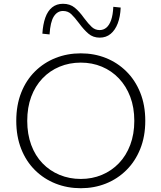

<svg xmlns="http://www.w3.org/2000/svg" viewBox="-20 -982 853 1015"><path d="M407 13Q336 13 274 -11.5Q212 -36 165 -82.5Q118 -129 92 -195Q66 -261 66 -343Q66 -426 92 -492Q118 -558 165 -604.5Q212 -651 274 -675.5Q336 -700 407 -700Q478 -700 539.5 -675.5Q601 -651 648 -604.5Q695 -558 721.5 -492Q748 -426 748 -343Q748 -261 721.5 -195Q695 -129 648 -82.5Q601 -36 539.5 -11.5Q478 13 407 13ZM407 -36Q467 -36 518.5 -57.5Q570 -79 608.5 -119Q647 -159 668.5 -216Q690 -273 690 -343Q690 -414 668.5 -470.5Q647 -527 608.5 -567.5Q570 -608 518.5 -629.5Q467 -651 407 -651Q347 -651 295 -629.5Q243 -608 204.5 -567.5Q166 -527 145 -470.5Q124 -414 124 -343Q124 -273 145 -216Q166 -159 204.5 -119Q243 -79 295 -57.5Q347 -36 407 -36ZM507 -783Q472 -783 447.5 -804Q423 -825 398 -859Q374 -891 356.5 -907.5Q339 -924 313 -924Q283 -924 264.5 -895Q246 -866 242 -800L204 -804Q207 -853 219.5 -888.5Q232 -924 255.5 -943Q279 -962 313 -962Q350 -962 375 -941.5Q400 -921 424 -887Q448 -855 465.5 -839Q483 -823 507 -823Q527 -823 542.5 -836Q558 -849 567.5 -876Q577 -903 579 -946L618 -942Q616 -894 602.5 -858.5Q589 -823 565 -803Q541 -783 507 -783Z"/></svg>

Font: BioRhyme Light
Style: Regular
Weight: 300
Designer: Aoife Mooney
Foundry: Aoife Mooney Type
Version: Version 1.600;gftools[0.9.33]